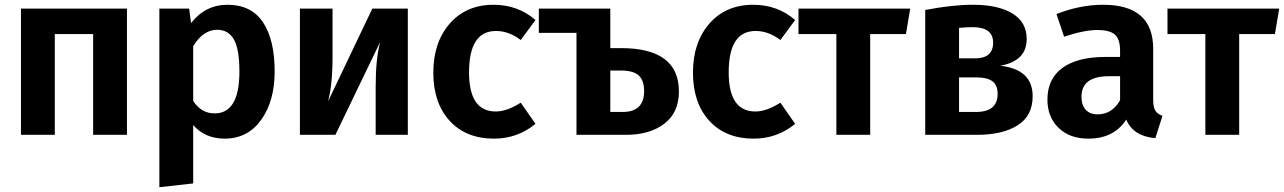

<svg xmlns="http://www.w3.org/2000/svg" viewBox="-20 -566 5390 806"><path d="M371 0V-423H210V0H68V-530H513V0Z M935 -546Q1035 -546 1084 -472.5Q1133 -399 1133 -266Q1133 -142 1076.5 -63Q1020 16 923 16Q841 16 791 -41V204L649 220V-530H774L782 -469Q842 -546 935 -546ZM881 -90Q985 -90 985 -265Q985 -361 961.5 -401Q938 -441 892 -441Q833 -441 791 -372V-142Q825 -90 881 -90Z M1692 -530V0H1557V-201Q1557 -320 1576 -390L1388 0H1239V-530H1376V-327Q1376 -210 1357 -140L1543 -530Z M2052 -546Q2154 -546 2228 -482L2166 -398Q2116 -436 2062 -436Q1949 -436 1949 -262Q1949 -98 2061 -98Q2108 -98 2166 -135L2228 -46Q2152 16 2054 16Q1936 16 1867.5 -59Q1799 -134 1799 -261Q1799 -388 1868 -467Q1937 -546 2052 -546Z M2587 -364Q2830 -364 2830 -182Q2830 -93 2768.5 -46.5Q2707 0 2609 0H2400V-428H2242V-530H2543L2542 -529V-364ZM2594 -96Q2684 -96 2684 -184Q2684 -228 2661.5 -249Q2639 -270 2585 -270H2542V-96Z M3142 -546Q3244 -546 3318 -482L3256 -398Q3206 -436 3152 -436Q3039 -436 3039 -262Q3039 -98 3151 -98Q3198 -98 3256 -135L3318 -46Q3242 16 3144 16Q3026 16 2957.5 -59Q2889 -134 2889 -261Q2889 -388 2958 -467Q3027 -546 3142 -546Z M3801 -530 3783 -423H3633V0H3491V-423H3332V-530Z M4179 -290Q4315 -275 4315 -162Q4315 -80 4252 -40Q4189 0 4081 0H3864V-524Q3976 -546 4065 -546Q4170 -546 4230 -509.5Q4290 -473 4290 -402Q4290 -310 4179 -290ZM4063 -452Q4038 -452 4006 -449V-321H4073Q4149 -321 4149 -387Q4149 -452 4063 -452ZM4077 -96Q4168 -96 4168 -172Q4168 -207 4147 -224Q4126 -241 4078 -241H4006V-96Z M4821 -147Q4821 -116 4830 -101.5Q4839 -87 4860 -80L4830 14Q4737 6 4708 -64Q4656 16 4549 16Q4470 16 4423.5 -29.5Q4377 -75 4377 -148Q4377 -235 4440 -281Q4503 -327 4621 -327H4682V-353Q4682 -402 4660 -421Q4638 -440 4587 -440Q4531 -440 4447 -412L4415 -507Q4514 -546 4611 -546Q4821 -546 4821 -361ZM4588 -86Q4648 -86 4682 -145V-246H4635Q4520 -246 4520 -160Q4520 -125 4537.5 -105.5Q4555 -86 4588 -86Z M5350 -530 5332 -423H5182V0H5040V-423H4881V-530Z"/></svg>

Font: FiraGO SemiBold
Style: Regular
Weight: 600
Designer: bBox Type
Foundry: bBox Type GmbH
Version: Version 1.001;PS 001.001;hotconv 1.0.88;makeotf.lib2.5.64775